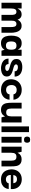

<svg xmlns="http://www.w3.org/2000/svg" viewBox="1626 -2254 637 3930"><g transform="rotate(90 1945.0 -288.5)"><path d="M36 0V-412H153V-330H155Q156 -332 162.5 -344.5Q169 -357 182.5 -373Q196 -389 218.5 -400.5Q241 -412 274 -412Q306 -412 327 -400.5Q348 -389 361 -370.5Q374 -352 381 -330H383Q383 -333 390.5 -345.5Q398 -358 412.5 -373.5Q427 -389 451 -400.5Q475 -412 509 -412Q548 -412 573.5 -396Q599 -380 614.5 -353.5Q630 -327 637.5 -298Q645 -269 647.5 -242.5Q650 -216 650 -199V0H533V-200Q533 -215 531.5 -233Q530 -251 524.5 -268Q519 -285 506 -295.5Q493 -306 469 -306Q440 -306 425 -289.5Q410 -273 406 -248Q402 -223 402 -197V0H284V-200Q284 -215 283 -233Q282 -251 276 -268Q270 -285 257 -295.5Q244 -306 220 -306Q191 -306 176.5 -289.5Q162 -273 157.5 -248Q153 -223 153 -197V0Z M863 10Q807 10 773 -16Q739 -42 724 -89Q709 -136 709 -200Q709 -264 724.5 -312Q740 -360 773.5 -386.5Q807 -413 863 -413Q901 -413 926 -402.5Q951 -392 965.5 -377Q980 -362 987 -349.5Q994 -337 996 -334H998V-412H1122V0H1017L998 -62H996Q995 -58 987.5 -46.5Q980 -35 965 -22Q950 -9 925 0.5Q900 10 863 10ZM913 -91Q949 -91 967 -105.5Q985 -120 991 -145Q997 -170 997 -199Q997 -229 991 -254Q985 -279 967 -293Q949 -307 913 -307Q877 -307 858.5 -292Q840 -277 834 -252.5Q828 -228 828 -199Q828 -170 834 -145.5Q840 -121 858.5 -106Q877 -91 913 -91Z M1371 10Q1357 10 1333 6.5Q1309 3 1282.5 -6.5Q1256 -16 1232 -33.5Q1208 -51 1193.5 -78Q1179 -105 1179 -144H1290Q1290 -143 1291 -132.5Q1292 -122 1298.5 -109.5Q1305 -97 1321 -87Q1337 -77 1368 -77Q1392 -77 1406 -83.5Q1420 -90 1426 -99Q1432 -108 1431 -116Q1431 -135 1413.5 -145.5Q1396 -156 1368 -164Q1340 -172 1308.5 -181Q1277 -190 1249 -204.5Q1221 -219 1203.5 -243.5Q1186 -268 1187 -308Q1187 -368 1233.5 -397Q1280 -426 1352 -426Q1393 -426 1428 -416.5Q1463 -407 1490 -388Q1517 -369 1532 -339Q1547 -309 1548 -269H1438Q1439 -289 1431.5 -302Q1424 -315 1412 -322Q1400 -329 1385.5 -332.5Q1371 -336 1356 -336Q1324 -336 1310.5 -324.5Q1297 -313 1297 -299Q1297 -278 1315 -266.5Q1333 -255 1361 -247Q1389 -239 1421.5 -230Q1454 -221 1482 -207Q1510 -193 1528 -169.5Q1546 -146 1546 -108Q1546 -69 1524.5 -43Q1503 -17 1464 -3.5Q1425 10 1371 10Z M1815 10Q1757 10 1708.5 -13.5Q1660 -37 1631 -83.5Q1602 -130 1602 -199Q1604 -266 1632.5 -314Q1661 -362 1709 -388Q1757 -414 1816 -414Q1882 -414 1927 -388.5Q1972 -363 1995.5 -324.5Q2019 -286 2021 -245H1911Q1905 -277 1882 -294Q1859 -311 1820 -311Q1787 -311 1765 -298Q1743 -285 1731.5 -262Q1720 -239 1720 -208Q1720 -156 1745 -125Q1770 -94 1822 -94Q1854 -94 1879.5 -111Q1905 -128 1911 -165H2021Q2019 -122 1995.5 -81.5Q1972 -41 1926.5 -15.5Q1881 10 1815 10Z M2227 10Q2183 10 2155.5 -5Q2128 -20 2113 -44Q2098 -68 2092 -97Q2086 -126 2084.5 -154Q2083 -182 2083 -204V-412H2201V-203Q2201 -177 2206 -152.5Q2211 -128 2227.5 -112Q2244 -96 2281 -96Q2317 -96 2334 -112Q2351 -128 2356 -152.5Q2361 -177 2362 -201V-412H2486V0H2382L2362 -72H2360Q2359 -69 2352.5 -56Q2346 -43 2331 -28Q2316 -13 2290.5 -1.5Q2265 10 2227 10Z M2567 0V-563H2684V0Z M2779 0V-412H2900V0ZM2839 -461Q2801 -461 2788 -480.5Q2775 -500 2775 -525Q2775 -549 2788 -568Q2801 -587 2839 -587Q2877 -587 2889 -568Q2901 -549 2901 -525Q2901 -500 2889 -480.5Q2877 -461 2839 -461Z M2982 0V-412H3086L3106 -330H3108Q3109 -331 3115 -344Q3121 -357 3135.5 -372.5Q3150 -388 3176 -400Q3202 -412 3242 -412Q3286 -412 3314 -397Q3342 -382 3357 -357.5Q3372 -333 3377.5 -304Q3383 -275 3384 -247.5Q3385 -220 3385 -199V0H3268V-200Q3268 -227 3263 -251Q3258 -275 3241.5 -290.5Q3225 -306 3188 -306Q3152 -306 3134.5 -290Q3117 -274 3111.5 -249.5Q3106 -225 3106 -197V0Z M3654 10Q3581 10 3535.5 -20Q3490 -50 3469 -98Q3448 -146 3446 -198Q3445 -263 3470 -312Q3495 -361 3541.5 -388Q3588 -415 3650 -415Q3707 -415 3752 -391Q3797 -367 3823 -322.5Q3849 -278 3850 -217Q3850 -216 3850 -206Q3850 -196 3850 -191H3561Q3561 -140 3585.5 -115Q3610 -90 3651 -90Q3685 -90 3706.5 -106Q3728 -122 3732 -148H3849Q3845 -105 3822 -68.5Q3799 -32 3757 -11Q3715 10 3654 10ZM3563 -242H3729Q3729 -246 3727 -258Q3725 -270 3717 -283.5Q3709 -297 3692.5 -307Q3676 -317 3647 -317Q3619 -317 3602 -308Q3585 -299 3577 -285.5Q3569 -272 3566 -259.5Q3563 -247 3563 -242Z"/></g></svg>

Font: Darker Grotesque ExtraBold
Style: Regular
Weight: 800
Designer: Gabriel Lam
Foundry: TypeRant
Version: Version 1.000;gftools[0.9.28]